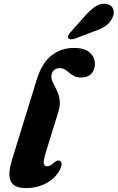

<svg xmlns="http://www.w3.org/2000/svg" viewBox="-20 -970 615 1004"><path d="M367.5 -719.4Q422.9 -719.4 449.5 -695Q476.2 -670.5 476.2 -637Q476.2 -604.6 457.6 -584.6Q439.1 -564.6 404 -564.6Q382.7 -564.6 368.5 -572Q354.2 -579.4 342.8 -589.2Q331.3 -599 319.4 -606.4Q307.5 -613.8 291.2 -613.8Q278.5 -613.8 269 -608.2Q259.5 -602.6 254.3 -593Q249 -583.4 248.4 -571.1Q248.2 -557.3 254.5 -543.1Q260.9 -528.8 269.4 -512.9Q277.9 -497 284.8 -478.4Q291.7 -459.7 292.8 -437Q294 -414.2 285.5 -386.5L217.8 -167.1Q206 -128.3 209.3 -114.3Q212.6 -100.3 225.1 -100.3Q233.9 -100.3 243.1 -105Q252.4 -109.8 262.7 -119.8Q272.8 -128.6 279.5 -130.3Q286.2 -132.1 292.8 -128.9Q301.2 -124.9 302.1 -113.4Q303.1 -102 294 -84.1Q280.3 -55.6 254.1 -33.6Q228 -11.6 192.8 0.9Q157.6 13.5 116.1 13.5Q71.4 13.5 50.8 -3.7Q30.2 -21 29.2 -53.4Q28.1 -85.9 41.9 -131.4L172.5 -555Q199.1 -640.8 249.4 -680.1Q299.7 -719.4 367.5 -719.4ZM426 -888.6Q454.6 -920.7 482.1 -937.9Q509.7 -955.1 538.7 -948.8Q565.1 -943.4 572.2 -921.5Q579.4 -899.7 567.9 -877.4Q555.7 -850.3 532 -834.3Q508.4 -818.3 471.9 -805.9L368.9 -766.9Q359.2 -763.8 349.5 -764.6Q339.9 -765.4 336.5 -771.4Q333 -778.3 337.4 -786Q341.9 -793.8 349.3 -801.8Z"/></svg>

Font: Fraunces
Style: Italic
Weight: 900
Italic angle: -16°
Version: Version 1.000;[0bf87f6ff]